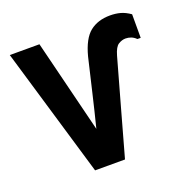

<svg xmlns="http://www.w3.org/2000/svg" viewBox="-100 -632 699 712"><g transform="rotate(-20 250.0 -276.5)"><path d="M485 -420H472Q463 -429 452.5 -433Q442 -437 431 -437Q417 -437 403 -428.5Q389 -420 380 -388Q355 -299 328 -202.5Q301 -106 276 -16H158L7 -526H124L215 -159Q231 -222 247 -290.5Q263 -359 278 -422Q295 -487 326.5 -512Q358 -537 406 -537Q428 -537 446.5 -532Q465 -527 485 -513Z"/></g></svg>

Font: D2Coding ligature
Style: Bold
Weight: 700
Monospace: yes
Designer: Yong-Rak Park; Jeong-Hwan Yoon; Sang-Min Lee;
Foundry: NHN Corporation
Version: Version 1.3.2; Build 20180524